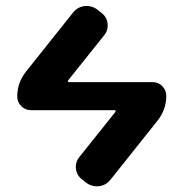

<svg xmlns="http://www.w3.org/2000/svg" viewBox="-20 -589 628 657"><path d="M86 -212Q66 -212 52.5 -226Q39 -240 39 -259Q39 -306 69 -344L230 -546Q245 -565 268.5 -568Q292 -571 312 -557L326 -546Q345 -532 348 -509.5Q351 -487 337 -469L214 -315Q209 -308 217 -308H502Q522 -308 535.5 -294Q549 -280 549 -261Q549 -214 519 -176L358 26Q343 45 319.5 48Q296 51 276 37L262 26Q243 12 240 -10.5Q237 -33 251 -51L374 -205Q379 -212 371 -212Z"/></svg>

Font: Rounded Mplus 1c Bold
Style: Bold
Weight: 700
Version: Version 1.059.20150529